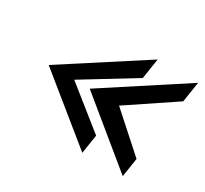

<svg xmlns="http://www.w3.org/2000/svg" viewBox="-108 -679 846 794"><g transform="rotate(30 315.5 -282.0)"><path d="M59 -282 361 -37 375 -127 181 -282 423 -430 438 -527ZM255 -282 554 -37 568 -127 395 -282 616 -430 631 -527Z"/></g></svg>

Font: Charger Pro
Style: ExBdExtObl
Weight: 400
Designer: Jasper
Foundry: Cannot Into Space Fonts
Version: Version 1.09